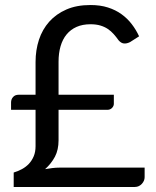

<svg xmlns="http://www.w3.org/2000/svg" viewBox="-20 -744 620 764"><path d="M24 -336V-307H121.5V-162.5C121.5 -147.2 119.1 -133.8 114.2 -122.2C109.4 -110.8 103 -100.8 95 -92.2C87 -83.8 77.8 -76.7 67.2 -71C56.8 -65.3 45.8 -60.8 34.5 -57.5V0H516.5C522.5 0 527.8 -1.2 532.5 -3.5C537.2 -5.8 541.2 -8.9 544.8 -12.8C548.2 -16.6 550.9 -20.8 552.8 -25.2C554.6 -29.8 555.5 -34.3 555.5 -39V-77H217C207.3 -77 197.7 -76.4 188 -75.2C178.3 -74.1 168.8 -72.7 159.5 -71C176.2 -86 189.2 -102.6 198.8 -120.8C208.2 -138.9 213 -160.5 213 -185.5V-307H407C414.7 -307 420.9 -309.5 425.8 -314.5C430.6 -319.5 433 -325 433 -331V-367H213V-498.5C213 -521.2 215.7 -541.7 221 -560C226.3 -578.3 234.3 -594 245 -607C255.7 -620 268.9 -630 284.8 -637C300.6 -644 319 -647.5 340 -647.5C355 -647.5 368.1 -645.8 379.2 -642.5C390.4 -639.2 400.3 -634.6 409 -628.8C417.7 -622.9 425.4 -616.2 432.2 -608.5C439.1 -600.8 445.7 -592.5 452 -583.5C458.7 -575.8 465.8 -571.7 473.2 -571C480.8 -570.3 488.8 -572.2 497.5 -576.5L533.5 -599.5C525.5 -616.8 515.8 -633 504.2 -648C492.8 -663 479.2 -676.2 463.5 -687.5C447.8 -698.8 429.8 -707.8 409.5 -714.2C389.2 -720.8 366 -724 340 -724C303.3 -724 271.4 -718.1 244.2 -706.2C217.1 -694.4 194.3 -678.2 176 -657.8C157.7 -637.2 144 -613.2 135 -585.8C126 -558.2 121.5 -528.8 121.5 -497.5V-367H54.5C44.8 -367 37.3 -364 32 -358C26.7 -352 24 -344.7 24 -336Z"/></svg>

Font: LatoLatin
Style: Regular
Weight: 400
Designer: Lukasz Dziedzic with Adam Twardoch and Botio Nikoltchev
Foundry: tyPoland Lukasz Dziedzic
Version: Version 2.015; 2015-08-06; http://www.latofonts.com/